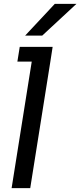

<svg xmlns="http://www.w3.org/2000/svg" viewBox="-20 -972 415 992"><path d="M198.2 -788.1H109.9L263.2 -952.1H375ZM136.2 0H40L144 -653.8H69.8L82 -730H252L240.2 -653.8Z"/></svg>

Font: Sora Italic
Style: Regular
Weight: 400
Designer: Jonathan Barnbrook, Julián Moncada
Foundry: Barnbrook Fonts
Version: Version 2.000